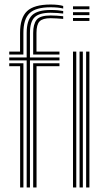

<svg xmlns="http://www.w3.org/2000/svg" viewBox="-20 -828 469 848"><path d="M97.8 0V-561.3H20.8V-574.2H97.8V-682.5Q97.8 -737.9 121.8 -760.9Q145.9 -783.9 203.7 -783.9Q221.5 -783.9 235.2 -782.6Q249 -781.3 259.1 -779.3V-768.1Q248 -769.6 233.5 -770.6Q219.1 -771.7 203.7 -771.7Q153.4 -771.7 132.8 -751.7Q112.3 -731.7 112.3 -682.5V-574.2H242.6V-561.3H112.3V0ZM68.9 0V-535.6H20.8V-548.5H83.4V0ZM126.5 0V-548.5H242.6V-535.6H141.4V0ZM20.8 -587.1V-600H68.6V-682.5Q68.6 -749.6 99.5 -778.8Q130.4 -808 203.7 -808Q220.5 -808 235.6 -806.3Q250.7 -804.5 259.1 -801.6V-790.3Q248.3 -793 234.1 -794.5Q219.9 -795.9 203.7 -795.9Q138.4 -795.9 110.8 -769.9Q83.3 -743.9 83.3 -682.5V-587.1ZM126.5 -587.1V-682.5Q126.5 -721.1 141.6 -740.4Q156.7 -759.7 203.7 -759.7Q216.8 -759.7 231 -758.7Q245.1 -757.7 259.1 -756.3V-744.5Q244.7 -745.6 230.9 -746.6Q217 -747.6 203.7 -747.6Q168.5 -747.6 154.8 -733.6Q141.1 -719.5 141.1 -682.5V-600H242.6V-587.1ZM302.4 -787.1V-800H374.9V-787.1ZM302.4 -735.6V-748.5H374.9V-735.6ZM302.4 -761.3V-774.2H374.9V-761.3ZM360.4 0V-600H374.9V0ZM302.4 0V-600H316.9V0ZM331.4 0V-600H345.9V0Z"/></svg>

Font: Big Shoulders Inline Thin
Style: Regular
Weight: 100
Designer: Patric King
Foundry: XO Type Co
Version: Version 2.002